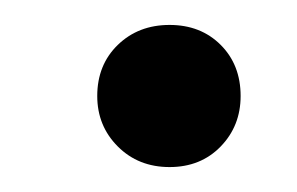

<svg xmlns="http://www.w3.org/2000/svg" viewBox="-20 -419 238 154"><path d="M116 -285Q91 -285 74.5 -301.5Q58 -318 58 -342Q58 -367 74.5 -383Q91 -399 116 -399Q141 -399 157 -383Q173 -367 173 -342Q173 -318 157 -301.5Q141 -285 116 -285Z"/></svg>

Font: DM Sans 20pt
Style: Italic
Weight: 400
Italic angle: -10°
Version: Version 4.004;gftools[0.9.30]